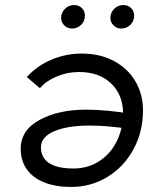

<svg xmlns="http://www.w3.org/2000/svg" viewBox="-20 -737 640 760"><path d="M546 -300Q546 -215 508 -145.5Q470 -76 405 -36.5Q340 3 262 3Q200 3 155 -15Q110 -33 86 -67Q62 -101 62 -148Q62 -222 137 -262.5Q212 -303 321 -303Q404 -303 507 -285L496 -226Q407 -240 335 -240Q247 -240 194.5 -217.5Q142 -195 142 -154Q142 -128 155.5 -109Q169 -90 198 -80Q227 -70 271 -70Q327 -70 372 -98.5Q417 -127 442 -177.5Q467 -228 467 -289Q467 -361 420 -406.5Q373 -452 293 -452Q247 -452 205 -434.5Q163 -417 138 -388L86 -432Q127 -477 184 -501Q241 -525 304 -525Q376 -525 431 -495.5Q486 -466 516 -415Q546 -364 546 -300ZM222 -666Q222 -687 237 -702Q252 -717 273 -717Q292 -717 304 -705Q316 -693 316 -675Q316 -653 301 -638.5Q286 -624 265 -624Q247 -624 234.5 -636.5Q222 -649 222 -666ZM417 -666Q417 -687 432 -702Q447 -717 468 -717Q487 -717 499 -705Q511 -693 511 -675Q511 -653 496 -638.5Q481 -624 460 -624Q442 -624 429.5 -636.5Q417 -649 417 -666Z"/></svg>

Font: Fixel Italic Variable Display Thin
Style: Italic
Weight: 100
Italic angle: -10°
Designer: AlfaBravo + MacPaw
Foundry: Kyrylo Tkachov, Marchela Mozhyna, Serhii Makarenko, Maria Weinstein, Zakhar Kryvoshyya
Version: Version 1.210;Glyphs 3.2 (3217)